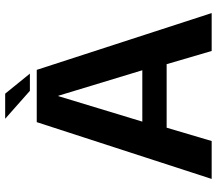

<svg xmlns="http://www.w3.org/2000/svg" viewBox="-68 -770 838 742"><g transform="rotate(-90 351.0 -399.0)"><path d="M30.5 0H177L228.5 -174H474L525 0H671.5L452 -676H250ZM252 -268 350.5 -592.5H352L450.5 -268ZM371 -702.5H437.5L360 -798H263Z"/></g></svg>

Font: Anybody Thin SemiBold
Style: Regular
Weight: 600
Version: Version 1.113;gftools[0.9.25]